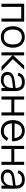

<svg xmlns="http://www.w3.org/2000/svg" viewBox="1959 -2554 610 4568"><g transform="rotate(90 2264.0 -270.0)"><path d="M143 0V-470H420.5V0H494V-540H69.5V0Z M859.5 15C1019.5 15 1115.5 -100.5 1115.5 -270.5C1115.5 -438 1021 -555 859.5 -555C701.5 -555 604 -440 604 -270.5C604 -102.5 699 15 859.5 15ZM859.5 -55.5C743.5 -55.5 682 -139 682 -270.5C682 -399 740.5 -484.5 859.5 -484.5C977 -484.5 1037.5 -402 1037.5 -270.5C1037.5 -141 977.5 -55.5 859.5 -55.5Z M1225 0H1298.5V-260L1563.5 0H1670.5L1384.5 -270L1637.5 -540H1539.5L1298.5 -280V-540H1225Z M1931 -555C1814.5 -555 1736.5 -501 1711 -402.5L1780.5 -386C1799 -454.5 1848 -487.5 1930 -487.5C2028.5 -487.5 2073 -441.5 2073 -335.5L1910.5 -315C1778 -298.5 1690.5 -255 1690.5 -141.5C1690.5 -44.5 1761.5 15 1877 15C1967 15 2034.5 -22 2073 -91V0H2146V-330.5C2146 -480.5 2075 -555 1931 -555ZM2073 -274.5C2073 -250.5 2072.5 -217.5 2066 -190.5C2049 -104.5 1983.5 -50.5 1890 -50.5C1806.5 -50.5 1763.5 -83 1763.5 -145.5C1763.5 -210 1807.5 -241.5 1917.5 -255.5Z M2349 0V-235H2653.5V0H2727V-540H2653.5V-305H2349V-540H2275.5V0Z M3095.5 -54.5C2989.5 -54.5 2922.5 -126.5 2915.5 -249.5H3341C3346.5 -439.5 3254.5 -555 3092.5 -555C2937 -555 2837 -444.5 2837 -270C2837 -96.5 2939 15 3095.5 15C3203 15 3287.5 -38 3330.5 -133L3261 -158.5C3229 -92.5 3176 -54.5 3095.5 -54.5ZM2917 -311C2929 -422.5 2992.5 -487 3092.5 -487C3193.5 -487 3254.5 -424 3263.5 -311Z M3524.5 0V-235H3829V0H3902.5V-540H3829V-305H3524.5V-540H3451V0Z M4253 -555C4136.5 -555 4058.5 -501 4033 -402.5L4102.5 -386C4121 -454.5 4170 -487.5 4252 -487.5C4350.5 -487.5 4395 -441.5 4395 -335.5L4232.5 -315C4100 -298.5 4012.5 -255 4012.5 -141.5C4012.5 -44.5 4083.5 15 4199 15C4289 15 4356.5 -22 4395 -91V0H4468V-330.5C4468 -480.5 4397 -555 4253 -555ZM4395 -274.5C4395 -250.5 4394.5 -217.5 4388 -190.5C4371 -104.5 4305.5 -50.5 4212 -50.5C4128.5 -50.5 4085.5 -83 4085.5 -145.5C4085.5 -210 4129.5 -241.5 4239.5 -255.5Z"/></g></svg>

Font: Vela Sans
Style: Regular
Weight: 400
Designer: Principal design: Mikhail Sharanda - project Manrope.
Design modification: Ravid Balaliev
Foundry: Mikhail Sharanda
Version: Version 1.001